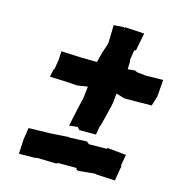

<svg xmlns="http://www.w3.org/2000/svg" viewBox="-97 -714 756 808"><g transform="rotate(15 281.0 -310.5)"><path d="M406 -460 407 -494 405 -500 412 -544 419 -546 434 -623 349 -628 347 -623 345 -627 301 -624 299 -546 298 -541 284 -499 273 -456 201 -457 117 -461 115 -422 108 -380 105 -379 98 -345 178 -342 218 -339 263 -346 257 -293 246 -247 229 -167 266 -171 276 -160H348L355 -199L358 -204L381 -297L380 -294L383 -309L387 -349L424 -338H470L543 -339L556 -381L562 -455L486 -454L448 -458L437 -463ZM475 6 484 -48 486 -55 484 -65 492 -110 409 -118 408 -114 330 -113 319 -122 244 -119 239 -120 157 -115H154L67 -113L59 -61L56 2L126 1L135 -1L217 1L226 -3H306V3L315 7L387 0L396 2Z"/></g></svg>

Font: Asimov Print
Style: DIt
Weight: 250
Width: 0
Designer: Google
Version: Version 2.000980: 2014